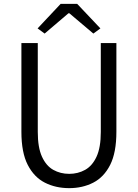

<svg xmlns="http://www.w3.org/2000/svg" viewBox="-20 -952 707 985"><path d="M335 13.2Q265.6 13.2 210.2 -14.9Q154.8 -43 122.3 -106.2Q89.8 -169.4 89.8 -275.9V-731H173.8V-274.9Q173.8 -195.3 195.3 -148.2Q216.8 -101.1 253.4 -80.6Q290 -60.1 335 -60.1Q379.9 -60.1 416.7 -80.6Q453.6 -101.1 475.3 -148.2Q497.1 -195.3 497.1 -274.9V-731H577.1V-275.9Q577.1 -169.4 545.2 -106.2Q513.2 -43 458.3 -14.9Q403.3 13.2 335 13.2ZM209 -779.8 172.9 -806.2 291 -932.1H376L495.1 -806.2L459 -779.8L335.9 -883.8H331.1Z"/></svg>

Font: Shanggu Mono N
Style: Regular
Weight: 350
Designer: GuiWonder
Version: Version 1.021